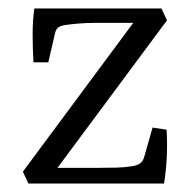

<svg xmlns="http://www.w3.org/2000/svg" viewBox="-20 -433 460 453"><path d="M304 -392 311 -379H203Q184 -379 166 -377.5Q148 -376 134 -374Q121 -372 116 -367Q111 -362 109 -351L94 -286H59Q57 -319 57 -352Q57 -385 61 -413H361L374 -385L106 -24L99 -37H213Q236 -37 255 -37.5Q274 -38 293 -41Q304 -43 310.5 -47.5Q317 -52 320 -62L340 -132L373 -127Q375 -97 373.5 -63.5Q372 -30 367 0H47L34 -28Z"/></svg>

Font: Yrsa Light
Style: Regular
Weight: 300
Designer: Anna Giedrys (Yrsa+Rasa design), David Brezina (Yrsa art-direction, Rasa art-direction, design)
Foundry: Rosetta Type Foundry
Version: Version 2.004